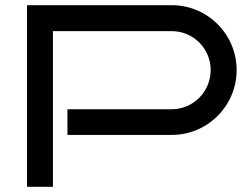

<svg xmlns="http://www.w3.org/2000/svg" viewBox="-20 -720 957 740"><path d="M892 -450C892 -588 780 -700 642 -700H84V0H184V-600H642C725 -600 792 -533 792 -450C792 -367 725 -299 642 -299H240V-200H642C780 -200 892 -312 892 -450Z"/></svg>

Font: Bruno Ace
Style: Regular
Weight: 400
Designer: Astigmatic (AOETI)
Foundry: Astigmatic (AOETI)
Version: Version 1.000